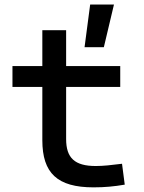

<svg xmlns="http://www.w3.org/2000/svg" viewBox="-20 -805 626 835"><path d="M386.7 9.8C435.5 9.8 476.6 5.9 522.5 -2L510.7 -92.8C463.9 -86.9 428.7 -83 396.5 -83C304.7 -83 267.6 -118.2 267.6 -200.2V-426.8H502.9V-517.6H267.6V-673.8H164.1V-517.6H34.2V-426.8H164.1V-195.3C164.1 -51.8 229.5 9.8 386.7 9.8ZM347.7 -599.6H431.6L475.6 -785.2H372.1Z"/></svg>

Font: Cascadia Mono NF
Style: Regular
Weight: 400
Monospace: yes
Designer: Aaron Bell
Foundry: Saja Typeworks
Version: Version 2404.023